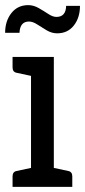

<svg xmlns="http://www.w3.org/2000/svg" viewBox="-21 -729 332 749"><path d="M28 0V-41Q28 -59 44 -62L100 -74V-433L44 -445Q28 -448 28 -466V-507H189V-74L245 -62Q261 -59 261 -41V0ZM199 -663Q236 -663 237 -706H291Q291 -660 267 -629.5Q243 -599 202 -599Q181 -599 161.5 -610.5Q142 -622 124.5 -633.5Q107 -645 92 -645Q57 -645 55 -601H-1Q-1 -647 23.5 -678Q48 -709 89 -709Q110 -709 130 -697.5Q150 -686 167.5 -674.5Q185 -663 199 -663Z"/></svg>

Font: Aleo
Style: Regular
Weight: 400
Designer: Alessio Laiso
Foundry: Alessio Laiso
Version: Version 2.001; ttfautohint (v1.8.4.7-5d5b);gftools[0.9.29]